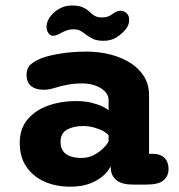

<svg xmlns="http://www.w3.org/2000/svg" viewBox="-20 -677 659 705"><path d="M468.2 0.8Q427.8 0.8 407.8 -15.3Q387.8 -31.3 386.7 -59.2L385.8 -66.2Q379 -50.2 360.3 -32.8Q341.7 -15.5 311.2 -3.5Q280.8 8.5 238 8.5Q185.2 8.5 143.2 -10.2Q101.2 -29 76.8 -64.8Q52.5 -100.5 52.5 -151.7Q52.5 -205 81.7 -239.1Q110.8 -273.2 157.9 -289.6Q205 -306 258.5 -306Q290.5 -306 315.5 -299.9Q340.5 -293.8 356.8 -285.8Q373 -277.7 378.7 -271.8V-310Q378.7 -323 371.1 -334Q363.5 -345 350.2 -353.2Q337 -361.5 319.4 -366.1Q301.8 -370.7 281.8 -370.7Q253 -370.7 227.8 -365.9Q202.5 -361.2 182.7 -354.7Q171.5 -351.2 161.3 -349.3Q151.2 -347.5 139.2 -347.5Q111.2 -347.5 94.3 -360.8Q77.5 -374.2 77.5 -402.3Q77.5 -428.5 94.8 -442.2Q112.2 -456 135.2 -464.2Q160.5 -473.7 203.8 -480.6Q247.2 -487.5 297.8 -487.5Q343.7 -487.5 385.1 -476.9Q426.5 -466.3 458.6 -446.1Q490.7 -425.8 509 -396.1Q527.3 -366.3 527.3 -328V-112.2H540Q568.8 -112.2 583.8 -97.4Q598.8 -82.7 598.8 -56.3Q598.8 -30.2 580.3 -14.7Q561.8 0.8 517.5 0.8ZM378.7 -180Q373.5 -187.5 359.1 -195.5Q344.7 -203.5 325.4 -208.8Q306.2 -214.2 285.7 -214.2Q250 -214.2 226.2 -201Q202.3 -187.8 202.3 -156.2Q202.3 -134.7 212.3 -121.5Q222.3 -108.3 239.7 -102.7Q257 -97 278.5 -97Q304.2 -97 324.8 -107.8Q345.3 -118.7 359.4 -132.9Q373.5 -147.2 378.7 -158.2ZM360.3 -527.2Q334.6 -527.2 320 -534.8Q305.4 -542.3 292.6 -552.2Q283.2 -559.8 273.7 -564.6Q264.1 -569.4 249.9 -569.4Q236.4 -569.4 224.8 -565.2Q213.2 -561.1 203.4 -555.7Q186.6 -545.7 175.3 -545.7Q164.9 -545.7 157.9 -555.2Q150.9 -564.7 150.9 -578.1Q150.9 -606.3 179 -631.7Q191.2 -642.5 207.5 -649.6Q223.8 -656.7 243.6 -656.7Q269.8 -656.7 284.3 -650.1Q298.8 -643.6 309.2 -633.3Q317.6 -624.9 327.6 -619Q337.7 -613 354.4 -613Q367.8 -613 377.3 -616.7Q386.8 -620.4 395.2 -627.1Q400.9 -631.2 407.7 -634.3Q414.4 -637.5 422.9 -637.5Q434.7 -637.5 444.5 -629Q454.3 -620.5 454.3 -603.6Q454.3 -584.3 440.8 -568.5Q428.8 -553.8 408.7 -540.5Q388.7 -527.2 360.3 -527.2Z"/></svg>

Font: Sono ExtraLight
Style: Regular
Weight: 200
Designer: Tyler Finck
Foundry: Tyler Finck
Version: Version 2.112